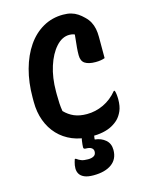

<svg xmlns="http://www.w3.org/2000/svg" viewBox="-139 -806 878 1136"><g transform="rotate(-15 300.0 -237.5)"><path d="M335 20Q272 20 221.5 -1Q171 -22 135 -60Q99 -98 79.5 -150.5Q60 -203 60 -266V-292Q60 -385 81.5 -463.5Q103 -542 142.5 -599.5Q182 -657 237.5 -688.5Q293 -720 360 -720Q388 -720 409.5 -714Q431 -708 449 -696Q467 -684 483 -668Q502 -650 512.5 -630Q523 -610 527.5 -587.5Q532 -565 532 -538Q532 -505 532 -471.5Q532 -438 532 -408Q522 -404 507.5 -401.5Q493 -399 475 -399Q433 -399 410.5 -413.5Q388 -428 388 -464Q388 -487 390 -509.5Q392 -532 395 -558.5Q398 -585 401 -619L415 -579Q400 -589 389 -592Q378 -595 365 -595Q321 -595 284 -554Q247 -513 225 -444.5Q203 -376 203 -291V-273Q203 -242 204.5 -218Q206 -194 210 -170Q236 -143 268.5 -129Q301 -115 346 -115Q399 -115 448 -138Q497 -161 534 -206H540Q542 -199 543.5 -192.5Q545 -186 545.5 -179Q546 -172 546.5 -165.5Q547 -159 547 -153Q547 -109 534.5 -81Q522 -53 505 -36Q488 -19 464 -6Q440 7 408 13.5Q376 20 335 20ZM442 130Q442 186 401.5 215.5Q361 245 290 245Q255 245 234.5 236Q214 227 205 212Q196 197 196 178Q196 168 197.5 159Q199 150 201.5 141Q204 132 207 123H213Q228 134 242.5 139.5Q257 145 283 145Q305 145 318.5 137Q332 129 332 110Q332 96 320.5 88Q309 80 285 80Q279 80 275.5 77.5Q272 75 272 69Q272 64 273 52.5Q274 41 276 28.5Q278 16 282 3.5Q286 -9 291 -16Q294 -21 300.5 -24Q307 -27 321 -29Q335 -31 360 -30Q359 -26 357.5 -16.5Q356 -7 355 3.5Q354 14 353 22.5Q352 31 351 36V42Q390 46 416 68.5Q442 91 442 130Z"/></g></svg>

Font: Recursive Casual
Style: Bold
Weight: 700
Version: Version 1.085